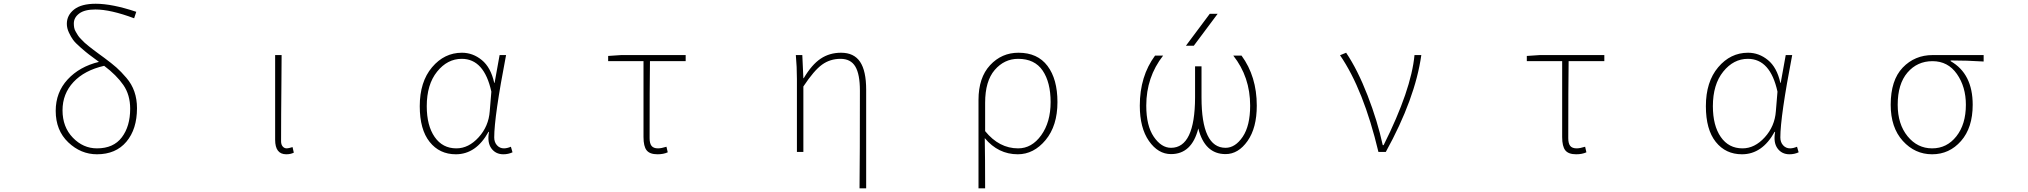

<svg xmlns="http://www.w3.org/2000/svg" viewBox="-20 -827 11040 1045"><path d="M507.8 -19.5Q597.7 -19.5 643.1 -79.6Q688.5 -139.6 688.5 -235.4Q688.5 -310.5 651.4 -364.3Q614.3 -418 546.9 -468.8Q439.5 -444.3 379.9 -380.4Q320.3 -316.4 320.3 -226.6Q320.3 -135.7 376.5 -77.6Q432.6 -19.5 507.8 -19.5ZM721.7 -762.7 710 -727.5Q582 -775.4 499 -775.4Q440.4 -775.4 411.1 -753.4Q381.8 -731.4 381.8 -699.2Q381.8 -687.5 383.8 -676.3Q385.7 -665 392.6 -653.8Q399.4 -642.6 404.3 -634.3Q409.2 -626 421.9 -613.3Q434.6 -600.6 440.9 -594.2Q447.3 -587.9 464.8 -574.2Q482.4 -560.5 489.3 -555.2Q496.1 -549.8 518.1 -533.7Q540 -517.6 546.9 -512.7Q587.9 -482.4 613.3 -460Q638.7 -437.5 668 -403.3Q697.3 -369.1 711.4 -328.1Q725.6 -287.1 725.6 -238.3Q725.6 -124 668 -55.7Q610.4 12.7 507.8 12.7Q419.9 12.7 351.6 -52.2Q283.2 -117.2 283.2 -223.6Q283.2 -324.2 348.1 -394.5Q413.1 -464.8 518.6 -490.2Q477.5 -520.5 463.9 -530.8Q450.2 -541 419.9 -567.4Q389.6 -593.8 377.9 -609.9Q366.2 -626 355 -649.9Q343.8 -673.8 343.8 -697.3Q343.8 -744.1 383.3 -775.4Q422.9 -806.6 501 -806.6Q590.8 -806.6 721.7 -762.7Z M1538.1 12.7Q1477.5 12.7 1477.5 -66.4V-527.3H1512.7Q1512.7 -472.7 1511.7 -378.4Q1510.7 -284.2 1510.3 -206.5Q1509.8 -128.9 1509.8 -58.6Q1509.8 -40 1518.6 -29.8Q1527.3 -19.5 1541 -19.5Q1549.8 -19.5 1572.3 -26.4L1579.1 3.9Q1561.5 12.7 1538.1 12.7Z M2460.9 12.7Q2372.1 12.7 2318.4 -54.7Q2264.6 -122.1 2264.6 -249Q2264.6 -381.8 2331.5 -460.9Q2398.4 -540 2494.1 -540Q2553.7 -540 2602.5 -500Q2651.4 -460 2669.9 -376H2671.9L2699.2 -527.3H2734.4Q2669.9 -192.4 2669.9 -79.1Q2669.9 -52.7 2685.1 -36.1Q2700.2 -19.5 2722.7 -19.5Q2739.3 -19.5 2760.7 -28.3L2769.5 2Q2746.1 12.7 2719.7 12.7Q2677.7 12.7 2654.3 -19.5Q2630.9 -51.8 2641.6 -109.4H2638.7Q2571.3 12.7 2460.9 12.7ZM2463.9 -19.5Q2530.3 -19.5 2585 -79.6Q2639.6 -139.6 2645.5 -221.7L2654.3 -328.1Q2615.2 -506.8 2493.2 -506.8Q2415 -506.8 2358.9 -437Q2302.7 -367.2 2302.7 -249Q2302.7 -143.6 2345.7 -81.5Q2388.7 -19.5 2463.9 -19.5Z M3558.6 12.7Q3516.6 12.7 3499.5 -8.8Q3482.4 -30.3 3482.4 -81.1V-494.1H3290V-522.5L3361.3 -527.3H3711.9V-494.1H3517.6Q3515.6 -353.5 3515.6 -75.2Q3515.6 -45.9 3526.4 -32.7Q3537.1 -19.5 3561.5 -19.5Q3579.1 -19.5 3607.4 -28.3L3614.3 2Q3590.8 12.7 3558.6 12.7Z M4694.3 198.2H4658.2Q4660.2 21.5 4660.2 -334Q4660.2 -422.9 4635.3 -464.8Q4610.4 -506.8 4554.7 -506.8Q4498 -506.8 4454.1 -475.1Q4410.2 -443.4 4352.5 -356.4V0H4317.4V-396.5Q4317.4 -463.9 4311.5 -527.3H4346.7L4352.5 -401.4H4354.5Q4398.4 -475.6 4446.8 -507.8Q4495.1 -540 4557.6 -540Q4627.9 -540 4661.1 -490.7Q4694.3 -441.4 4694.3 -338.9Z M5305.7 198.2V-283.2Q5305.7 -404.3 5368.7 -472.2Q5431.6 -540 5523.4 -540Q5627 -540 5681.2 -468.3Q5735.4 -396.5 5735.4 -271.5Q5735.4 -142.6 5670.9 -64.9Q5606.4 12.7 5519.5 12.7Q5413.1 12.7 5339.8 -75.2Q5341.8 31.2 5341.8 198.2ZM5521.5 -19.5Q5595.7 -19.5 5647 -90.8Q5698.2 -162.1 5698.2 -271.5Q5698.2 -378.9 5654.8 -442.9Q5611.3 -506.8 5521.5 -506.8Q5446.3 -506.8 5394 -446.3Q5341.8 -385.7 5341.8 -267.6V-113.3Q5418 -19.5 5521.5 -19.5Z M6434.6 -578.1 6564.5 -752H6607.4L6477.5 -578.1ZM6502 -127.9Q6466.8 11.7 6353.5 11.7Q6283.2 11.7 6233.4 -59.6Q6183.6 -130.9 6183.6 -252Q6183.6 -412.1 6266.6 -524.4H6310.5Q6218.8 -407.2 6218.8 -252Q6218.8 -142.6 6259.8 -82.5Q6300.8 -22.5 6353.5 -22.5Q6483.4 -22.5 6484.4 -295.9V-465.8H6519.5V-295.9Q6519.5 -22.5 6650.4 -22.5Q6703.1 -22.5 6743.7 -82.5Q6784.2 -142.6 6784.2 -252Q6784.2 -408.2 6692.4 -524.4H6737.3Q6820.3 -411.1 6820.3 -252Q6820.3 -130.9 6770 -59.6Q6719.7 11.7 6650.4 11.7Q6537.1 11.7 6502 -127.9Z M7522.5 0H7482.4Q7401.4 -339.8 7273.4 -526.4L7306.6 -540Q7369.1 -447.3 7423.3 -307.6Q7477.5 -168 7505.9 -37.1H7510.7Q7661.1 -337.9 7678.7 -527.3H7715.8Q7682.6 -290 7522.5 0Z M8558.6 12.7Q8516.6 12.7 8499.5 -8.8Q8482.4 -30.3 8482.4 -81.1V-494.1H8290V-522.5L8361.3 -527.3H8711.9V-494.1H8517.6Q8515.6 -353.5 8515.6 -75.2Q8515.6 -45.9 8526.4 -32.7Q8537.1 -19.5 8561.5 -19.5Q8579.1 -19.5 8607.4 -28.3L8614.3 2Q8590.8 12.7 8558.6 12.7Z M9460.9 12.7Q9372.1 12.7 9318.4 -54.7Q9264.6 -122.1 9264.6 -249Q9264.6 -381.8 9331.5 -460.9Q9398.4 -540 9494.1 -540Q9553.7 -540 9602.5 -500Q9651.4 -460 9669.9 -376H9671.9L9699.2 -527.3H9734.4Q9669.9 -192.4 9669.9 -79.1Q9669.9 -52.7 9685.1 -36.1Q9700.2 -19.5 9722.7 -19.5Q9739.3 -19.5 9760.7 -28.3L9769.5 2Q9746.1 12.7 9719.7 12.7Q9677.7 12.7 9654.3 -19.5Q9630.9 -51.8 9641.6 -109.4H9638.7Q9571.3 12.7 9460.9 12.7ZM9463.9 -19.5Q9530.3 -19.5 9585 -79.6Q9639.6 -139.6 9645.5 -221.7L9654.3 -328.1Q9615.2 -506.8 9493.2 -506.8Q9415 -506.8 9358.9 -437Q9302.7 -367.2 9302.7 -249Q9302.7 -143.6 9345.7 -81.5Q9388.7 -19.5 9463.9 -19.5Z M10270.5 -256.8Q10270.5 -390.6 10335.9 -459Q10401.4 -527.3 10499 -527.3H10776.4V-492.2Q10685.5 -498 10596.7 -498V-494.1Q10716.8 -425.8 10716.8 -256.8Q10716.8 -131.8 10653.3 -59.6Q10589.8 12.7 10496.1 12.7Q10402.3 12.7 10336.4 -60.1Q10270.5 -132.8 10270.5 -256.8ZM10679.7 -256.8Q10679.7 -354.5 10630.9 -424.3Q10582 -494.1 10498 -494.1Q10415 -494.1 10361.8 -432.1Q10308.6 -370.1 10308.6 -256.8Q10308.6 -151.4 10362.3 -85.4Q10416 -19.5 10496.1 -19.5Q10576.2 -19.5 10627.9 -85Q10679.7 -150.4 10679.7 -256.8Z"/></svg>

Font: GenEi Gothic M ExtraLight
Style: Regular
Weight: 200
Designer: o_tamon (Modified); [Source Han Sans]
Ryoko NISHIZUKA  (kana & ideographs); Paul D. Hunt (Latin, Greek & Cyrillic); Wenl
Version: Version 1.1a;Original Version 1.004